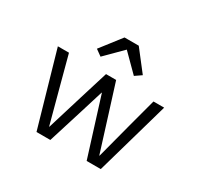

<svg xmlns="http://www.w3.org/2000/svg" viewBox="-158 -966 1217 1167"><g transform="rotate(30 450.0 -382.5)"><path d="M155 -516 208 -317 275 -67H277L354 -319L415 -516H486L548 -319L627 -67H629L695 -318L748 -516H823L676 0H577L502 -239L450 -405H448L397 -240L322 0H225L77 -516ZM501 -765 612 -622 567 -591 450 -708 333 -591 290 -622 401 -765Z"/></g></svg>

Font: iA Writer Quattro V
Style: Regular
Weight: 400
Designer: Mike Abbink, Paul van der Laan, Pieter van Rosmalen, Oliver Reichenstein
Foundry: Information Architects Inc.
Version: Version 2.000